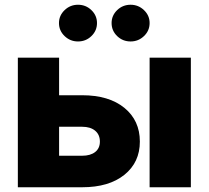

<svg xmlns="http://www.w3.org/2000/svg" viewBox="-20 -789 879 809"><path d="M229 -387.7H326.2Q439 -387.7 504.2 -334.5Q569.3 -281.2 569.3 -192.4Q569.3 -105 504.2 -52.5Q439 0 326.2 0H55.2V-545.9H229ZM229 -254.9V-132.8H326.2Q360.8 -132.8 380.9 -148.4Q400.9 -164.1 400.9 -192.4Q400.9 -221.7 380.9 -238.3Q360.8 -254.9 326.2 -254.9ZM610.4 0V-545.9H784.2V0ZM308.6 -614.3Q275.9 -614.3 252.2 -637Q228.5 -659.7 228.5 -691.9Q228.5 -723.6 252.2 -746.3Q275.9 -769 308.6 -769Q341.8 -769 365.2 -746.3Q388.7 -723.6 388.7 -691.9Q388.7 -659.7 365.2 -637Q341.8 -614.3 308.6 -614.3ZM530.3 -614.3Q497.1 -614.3 473.6 -637Q450.2 -659.7 450.2 -691.9Q450.2 -723.6 473.6 -746.3Q497.1 -769 530.3 -769Q563 -769 586.7 -746.3Q610.4 -723.6 610.4 -691.9Q610.4 -659.7 586.7 -637Q563 -614.3 530.3 -614.3Z"/></svg>

Font: Inter Extra Bold
Style: Regular
Weight: 800
Designer: Rasmus Andersson
Foundry: rsms
Version: Version 4.000;git-3c8e0fc